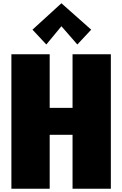

<svg xmlns="http://www.w3.org/2000/svg" viewBox="-20 -1158 750 1178"><path d="M179.2 -976 264.2 -885 356.8 -997 454.5 -885 539.5 -976 356.8 -1138ZM284.9 -331H425.1V0H660.1V-825H425.1V-496H284.9V-825H49.9V0H284.9Z"/></svg>

Font: Blink
Style: Wide
Weight: 400
Designer: Mew Too
Foundry: Cannot Into Space Fonts
Version: Version 001.000